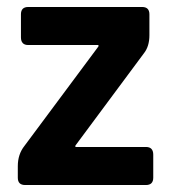

<svg xmlns="http://www.w3.org/2000/svg" viewBox="-20 -530 489 550"><path d="M31 -21V-54Q31 -88 50 -112L262 -397V-401H61Q40 -401 40 -423V-489Q40 -510 61 -510H387Q408 -510 408 -489V-429Q408 -397 392 -377L196 -113V-109H398Q419 -109 419 -87V-21Q419 0 398 0H52Q31 0 31 -21Z"/></svg>

Font: Rajdhani
Style: Bold
Weight: 700
Designer: Satya Rajpurohit, Jyotish Sonowal
Foundry: Indian Type Foundry
Version: Version 1.201 February 1, 2022